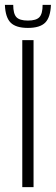

<svg xmlns="http://www.w3.org/2000/svg" viewBox="-35 -764 228 784"><path d="M56 0V-600H102V0ZM-15 -744H19Q19 -708 32 -694Q45 -680 79 -680Q113 -680 126 -694Q139 -708 139 -744H173Q171 -693 149.5 -671.5Q128 -650 79 -650Q30 -650 8.5 -671.5Q-13 -693 -15 -744Z"/></svg>

Font: Big Shoulders Display Light
Style: Regular
Weight: 300
Designer: Patric King
Foundry: XO Type Co
Version: Version 1.000; ttfautohint (v1.8.2)